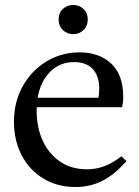

<svg xmlns="http://www.w3.org/2000/svg" viewBox="-20 -740 557 770"><path d="M283 10Q209 10 153 -24.5Q97 -59 66.5 -118Q36 -177 36 -251Q36 -332 71.5 -395Q107 -458 167 -494Q227 -530 299 -530Q378 -530 426 -485Q474 -440 474 -354Q474 -348 474 -341.5Q474 -335 472 -324L470 -310H111V-348H375Q378 -368 378 -385Q378 -435 352 -463Q326 -491 277 -491Q210 -491 168.5 -438Q127 -385 127 -296Q127 -229 151.5 -175.5Q176 -122 221.5 -91.5Q267 -61 329 -61Q364 -61 397 -73Q430 -85 467 -113L487 -94Q439 -39 390 -14.5Q341 10 283 10ZM274 -603Q249 -603 232 -619.5Q215 -636 215 -662Q215 -688 232 -704Q249 -720 274 -720Q298 -720 315 -704Q332 -688 332 -662Q332 -636 315 -619.5Q298 -603 274 -603Z"/></svg>

Font: Hedvig Letters Serif 24pt 24pt
Style: Regular
Weight: 400
Version: Version 1.000